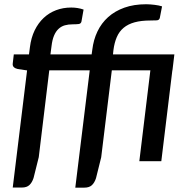

<svg xmlns="http://www.w3.org/2000/svg" viewBox="-20 -759 882 904"><path d="M791.5 -428 739.5 0H636L688 -428H506.5L456.5 -18.5L432 80Q425 101.5 412.5 113Q400 124.5 377 124.5H334.5L402.5 -428H212L162.5 -19L138 79Q131 100.5 118.5 112.2Q106 124 83 124H40L107.5 -427.5L63.5 -434Q52 -436.5 45.2 -442.8Q38.5 -449 40 -460.5L45 -503H116.5L121 -537.5Q126.5 -581.5 143.2 -616Q160 -650.5 185.5 -674.5Q211 -698.5 244 -711Q277 -723.5 315.5 -723.5Q346 -723.5 373.5 -714L363.5 -657.5Q361 -647 349.8 -645.8Q338.5 -644.5 322.5 -644.5Q302 -644.5 285.2 -639.8Q268.5 -635 255.8 -623.2Q243 -611.5 234.5 -591.5Q226 -571.5 222.5 -541L217.5 -503H411.5L414.5 -524.5Q420 -571.5 438.8 -610.8Q457.5 -650 489.2 -678.5Q521 -707 565.8 -723Q610.5 -739 668.5 -739Q677.5 -739 687.8 -738.2Q698 -737.5 708 -736.2Q718 -735 727 -733.2Q736 -731.5 743 -729L732.5 -675Q730 -664 718.2 -663.2Q706.5 -662.5 688.5 -662.5Q645 -662.5 614 -654Q583 -645.5 562.2 -628.2Q541.5 -611 530 -584.5Q518.5 -558 514 -522.5L512 -503H801L792 -428Z"/></svg>

Font: Lato SemiBold
Style: Italic
Weight: 600
Italic angle: -7°
Designer: Lukasz Dziedzic with Adam Twardoch and Botio Nikoltchev
Foundry: tyPoland Lukasz Dziedzic
Version: Version 2.015; 2015-08-06; http://www.latofonts.com/